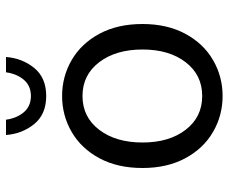

<svg xmlns="http://www.w3.org/2000/svg" viewBox="-81 -668 762 640"><g transform="rotate(-90 300.0 -348.0)"><path d="M60 -254Q60 -337 92.5 -397.5Q125 -458 180 -490Q235 -522 300 -522Q365 -522 420 -490Q475 -458 507.5 -397.5Q540 -337 540 -254Q540 -172 507.5 -111.5Q475 -51 420 -19Q365 13 300 13Q235 13 180 -19Q125 -51 92.5 -111.5Q60 -172 60 -254ZM455 -254Q455 -343 412.5 -398.5Q370 -454 300 -454Q230 -454 187.5 -398.5Q145 -343 145 -254Q145 -165 187.5 -110Q230 -55 300 -55Q370 -55 412.5 -110Q455 -165 455 -254ZM170 -709H221Q226 -673 246 -649.5Q266 -626 300 -626Q334 -626 354 -649.5Q374 -673 379 -709H430Q426 -655 393.5 -615Q361 -575 300 -575Q239 -575 206.5 -615Q174 -655 170 -709Z"/></g></svg>

Font: Office Code Pro
Style: Regular
Weight: 400
Designer: Nathan Rutzky & Paul D. Hunt
Foundry: Adobe Systems Incorporated
Version: Version 1.004